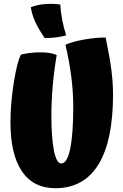

<svg xmlns="http://www.w3.org/2000/svg" viewBox="-20 -909 644 1009"><path d="M535 -712Q557 -608 565.5 -540Q574 -472 574 -412Q574 -170 497.5 -45Q421 80 271 80Q155 80 95 -9Q35 -98 35 -265Q35 -368 53 -478Q71 -588 90 -622Q109 -627 136.5 -630.5Q164 -634 190 -634Q221 -634 243.5 -630Q266 -626 278 -619Q264 -538 257 -457.5Q250 -377 250 -305Q250 -185 263.5 -117.5Q277 -50 302 -50Q333 -50 349 -127.5Q365 -205 365 -350Q365 -422 355 -503Q345 -584 324 -674Q363 -691 424 -701.5Q485 -712 535 -712ZM297 -885Q299 -846 307 -804Q315 -762 328 -723Q302 -716 274.5 -712.5Q247 -709 215 -709Q180 -760 163.5 -798Q147 -836 142 -871Q174 -884 216.5 -887.5Q259 -891 297 -885Z"/></svg>

Font: Atma
Style: Bold
Weight: 700
Designer: Gregori Vincens, Jeremie Hornus, Riccardo Olocco, Yoann Minet.
Foundry: black foundry
Version: Version 1.102;PS 1.100;hotconv 1.0.86;makeotf.lib2.5.63406